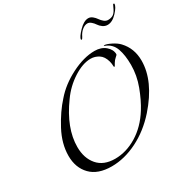

<svg xmlns="http://www.w3.org/2000/svg" viewBox="-248 -1365 1567 1604"><g transform="rotate(-30 535.0 -563.5)"><path d="M819 -1149Q840 -1149 858.5 -1134Q877 -1119 889 -1101Q901 -1083 919 -1068Q937 -1053 957 -1053Q989 -1053 1009.5 -1067.5Q1030 -1082 1048 -1124Q1050 -1127 1053 -1134.5Q1056 -1142 1058 -1145Q1060 -1148 1063 -1148Q1070 -1148 1070 -1143Q1070 -1116 1025 -1067.5Q980 -1019 934 -1019Q909 -1019 888 -1034Q867 -1049 855.5 -1067Q844 -1085 826.5 -1100Q809 -1115 791 -1115Q766 -1115 740.5 -1094.5Q715 -1074 698 -1038Q690 -1021 682 -1021Q678 -1021 678 -1025Q678 -1047 727 -1098Q776 -1149 819 -1149ZM1029 -620Q1029 -424 847 -217Q746 -103 621 -40.5Q496 22 373 22Q240 22 171 -49Q102 -120 102 -234Q102 -351 166 -471Q230 -591 305 -673Q383 -764 503.5 -825Q624 -886 728 -886Q792 -886 832.5 -851Q873 -816 873 -772Q873 -767 868.5 -762.5Q864 -758 855 -750Q846 -742 839 -734Q832 -726 825 -714Q818 -702 814 -695Q810 -688 807 -688Q802 -688 802 -695Q802 -720 795 -746Q780 -800 744 -823Q708 -846 667 -846Q590 -846 500 -788Q410 -730 348 -642Q203 -443 203 -262Q203 -154 261 -86.5Q319 -19 429 -19Q537 -19 639.5 -81.5Q742 -144 814 -259Q861 -334 898 -433Q935 -532 935 -633Q935 -727 912 -791Q889 -855 826 -879Q818 -882 818 -885Q818 -887 822 -887Q844 -887 887 -865.5Q930 -844 954 -818Q1029 -738 1029 -620Z"/></g></svg>

Font: Miama Nueva
Style: Medium
Weight: 400
Italic angle: -28°
Version: Version 1.0